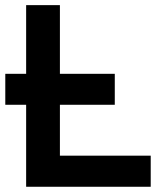

<svg xmlns="http://www.w3.org/2000/svg" viewBox="-30 -713 636 733"><path d="M-9.8 -313H69.8V0H545.4V-118.7H198.7V-313H408.2V-431.2H198.7V-693.4H69.8V-431.2H-9.8Z"/></svg>

Font: Cascadia Code
Style: Bold
Weight: 700
Monospace: yes
Designer: Aaron Bell
Foundry: Saja Typeworks
Version: Version 2404.023